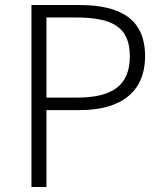

<svg xmlns="http://www.w3.org/2000/svg" viewBox="-20 -749 652 769"><path d="M106 0H166V-308H299C461 -308 561 -378 561 -524C561 -675 460 -729 295 -729H106ZM166 -358V-679H283C428 -679 500 -642 500 -524C500 -407 431 -358 287 -358Z"/></svg>

Font: Source Han Sans SC Light
Style: Regular
Weight: 300
Designer: Ryoko NISHIZUKA (kana & ideographs); Paul D. Hunt (Latin, Greek & Cyrillic); Wenlong ZHANG (bopomofo); Sandoll Communica
Foundry: Adobe Systems Incorporated
Version: Version 1.004;PS 1.004;hotconv 1.0.82;makeotf.lib2.5.63406